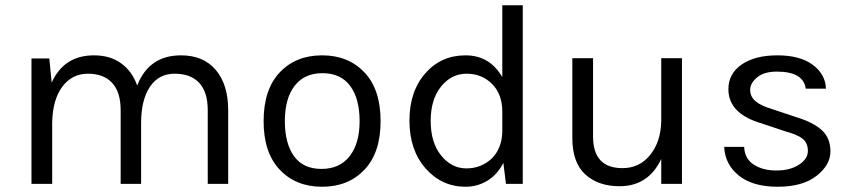

<svg xmlns="http://www.w3.org/2000/svg" viewBox="-20 -701 3247 732"><path d="M100 0V-478H168L177 -386Q224 -490 338 -490Q400 -490 442 -459.5Q484 -429 503 -375Q548 -490 670 -490Q756 -490 803 -434Q850 -378 850 -281V0H772V-281Q772 -350 739.5 -385Q707 -420 646 -420Q585 -420 551.5 -370Q518 -320 518 -232V0H440V-281Q440 -350 407.5 -385Q375 -420 315 -420Q255 -420 218 -371Q181 -322 179 -235V0Z M985 -239Q985 -360 1046.5 -425Q1108 -490 1208 -490Q1308 -490 1369.5 -425Q1431 -360 1431 -239Q1431 -119 1369.5 -54Q1308 11 1208 11Q1108 11 1046.5 -54Q985 -119 985 -239ZM1103 -373.5Q1066 -325 1066 -239.5Q1066 -154 1101 -105.5Q1136 -57 1205.5 -57Q1275 -57 1313 -105.5Q1351 -154 1351 -239.5Q1351 -325 1315 -373.5Q1279 -422 1209.5 -422Q1140 -422 1103 -373.5Z M1602 -422Q1662 -490 1755 -490Q1847 -490 1895 -407V-681H1973V0H1909L1899 -80Q1876 -35 1838 -12Q1800 11 1755 11Q1664 11 1602.5 -59Q1541 -129 1541 -241Q1541 -353 1602 -422ZM1622 -240Q1622 -157 1662 -108Q1702 -59 1758 -59Q1814 -59 1854 -96Q1893 -134 1895 -197V-275Q1895 -342 1856 -381Q1817 -420 1759 -420Q1701 -420 1661.5 -371Q1622 -322 1622 -240Z M2162 -175V-479H2241V-181Q2241 -60 2353 -60Q2418 -60 2458.5 -110Q2499 -160 2501 -238V-479H2580V0H2501V-95Q2452 9 2342 9Q2261 9 2211.5 -36Q2162 -81 2162 -175Z M2741 -141H2817Q2819 -96 2853.5 -73.5Q2888 -51 2940 -51Q2992 -51 3026 -73Q3060 -95 3060 -125.5Q3060 -156 3040 -172Q3020 -188 2975 -200L2882 -231Q2757 -268 2757 -361Q2757 -420 2807.5 -455Q2858 -490 2944 -490Q3030 -490 3078.5 -454Q3127 -418 3129 -363H3052Q3043 -428 2942 -428Q2893 -428 2866.5 -406Q2840 -384 2840 -358.5Q2840 -333 2860 -315.5Q2880 -298 2924 -285L3020 -253Q3081 -234 3113.5 -204.5Q3146 -175 3146 -123.5Q3146 -72 3093 -30.5Q3040 11 2945 11Q2850 11 2797 -31.5Q2744 -74 2741 -141Z"/></svg>

Font: Karmilla
Style: Regular
Weight: 400
Designer: Jonathan Pinhorn
Version: Version 1.000